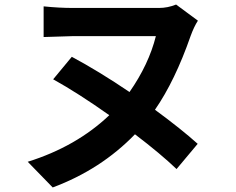

<svg xmlns="http://www.w3.org/2000/svg" viewBox="-20 -758 1040 845"><path d="M755 -738 851 -667Q834 -641 819 -600Q750 -402 662 -275Q779 -189 850 -125L757 -14Q687 -81 574 -167Q424 -12 212 67L102 -46Q316 -113 461 -251Q324 -348 214 -409L296 -508Q414 -445 550 -353Q635 -475 666 -599H301Q288 -599 172 -595V-730Q240 -723 301 -723H680Q718 -723 755 -738Z"/></svg>

Font: Noto Sans Korean Bold
Style: Bold
Weight: 700
Designer: Ryoko NISHIZUKA  (kana & ideographs); Paul D. Hunt (Latin, Greek & Cyrillic); Wenlong ZHANG  (bopomofo); Sandoll Communi
Foundry: Adobe Systems Incorporated
Version: Version 1.000;PS 1;hotconv 1.0.78;makeotf.lib2.5.61930